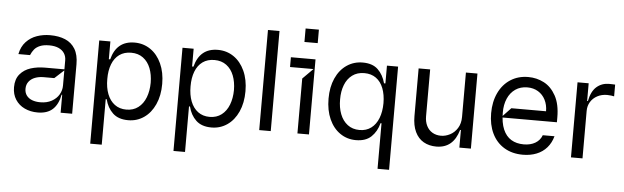

<svg xmlns="http://www.w3.org/2000/svg" viewBox="-55 -974 4514 1390"><g transform="rotate(5 2201.5 -278.5)"><path d="M235.1 12.8Q182.5 12.8 140.3 -7.1Q98 -27 73.5 -65Q49 -103 49 -154.8Q49 -213.8 79.2 -249.6Q109.4 -285.5 156.8 -300.4Q204.2 -315.3 260.7 -315.3H401.3V-380.7Q401.3 -409.4 387.1 -431.6Q372.9 -453.8 345.2 -466.3Q317.5 -478.7 277 -478.7Q236.5 -478.7 210.2 -467.7Q183.9 -456.7 169.2 -438.7Q154.5 -420.8 144.2 -396.3H59.7Q70.7 -451.3 103.5 -486.3Q136.4 -521.3 181.5 -536.9Q226.6 -552.6 277 -552.6Q340.6 -552.6 386.9 -533Q433.2 -513.5 459.2 -470.7Q485.1 -427.9 485.1 -359.4V0H401.3V-130.7H397Q383.5 -59.7 344.1 -23.4Q304.7 12.8 235.1 12.8ZM247.9 -62.5Q295.5 -62.5 330.3 -81.7Q365.1 -100.9 383.2 -131.6Q401.3 -162.3 401.3 -197.4V-307.5L333.8 -245.7H256.4Q222.3 -245.7 194.2 -235.1Q166.2 -224.4 149.5 -202.9Q132.8 -181.5 132.8 -150.6Q132.8 -122.2 147.4 -102.3Q161.9 -82.4 187.9 -72.4Q213.8 -62.5 247.9 -62.5Z M634.2 204.5V-545.5H715.2V-416.2H725.1Q759.9 -552.6 891.3 -552.6Q955.6 -552.6 1006.6 -517.8Q1057.5 -483 1086.6 -419.2Q1115.8 -355.5 1115.8 -271.3Q1115.8 -186.4 1086.6 -122.3Q1057.5 -58.2 1006.9 -23.4Q956.3 11.4 892.8 11.4Q821 11.4 780.7 -26.8Q740.4 -65 725.1 -126.4H718V204.5ZM716.6 -272.7Q716.3 -210.6 734.6 -163.5Q752.8 -116.5 788 -90.2Q823.2 -63.9 872.9 -63.9Q923.7 -63.9 959.3 -91.3Q995 -118.6 1013.3 -166Q1031.6 -213.4 1032 -272.7Q1031.6 -331.7 1013.7 -377.8Q995.7 -424 960 -450.6Q924.4 -477.3 872.9 -477.3Q822.4 -477.3 787.3 -452.1Q752.1 -426.8 734.2 -380.5Q716.3 -334.2 716.6 -272.7Z M1239.3 204.5V-545.5H1320.3V-416.2H1330.3Q1365.1 -552.6 1496.4 -552.6Q1560.7 -552.6 1611.7 -517.8Q1662.6 -483 1691.8 -419.2Q1720.9 -355.5 1720.9 -271.3Q1720.9 -186.4 1691.8 -122.3Q1662.6 -58.2 1612 -23.4Q1561.4 11.4 1497.9 11.4Q1426.1 11.4 1385.8 -26.8Q1345.5 -65 1330.3 -126.4H1323.2V204.5ZM1321.7 -272.7Q1321.4 -210.6 1339.7 -163.5Q1358 -116.5 1393.1 -90.2Q1428.3 -63.9 1478 -63.9Q1528.8 -63.9 1564.5 -91.3Q1600.1 -118.6 1618.4 -166Q1636.7 -213.4 1637.1 -272.7Q1636.7 -331.7 1618.8 -377.8Q1600.9 -424 1565.2 -450.6Q1529.5 -477.3 1478 -477.3Q1427.6 -477.3 1392.4 -452.1Q1357.2 -426.8 1339.3 -380.5Q1321.4 -334.2 1321.7 -272.7Z M1928.3 -727.3V0H1844.5V-727.3Z M2122.2 0V-399.1L2197.4 -474.4H2027V-545.5H2206V0ZM2115.1 -664.1V-762.1H2211.6V-664.1Z M2722.3 204.5V-126.4H2715.2Q2699.2 -65 2659.1 -26.8Q2619 11.4 2547.6 11.4Q2483.7 11.4 2432.9 -23.4Q2382.1 -58.2 2353.3 -122.3Q2324.6 -186.4 2324.6 -271.3Q2324.6 -355.5 2353.3 -419.2Q2382.1 -483 2433.2 -517.8Q2484.4 -552.6 2549 -552.6Q2620.7 -552.6 2659.8 -514.9Q2698.9 -477.3 2715.2 -416.2H2725.1V-545.5H2806.1V204.5ZM2567.5 -63.9Q2616.8 -63.9 2651.8 -90.2Q2686.8 -116.5 2705.1 -163.5Q2723.4 -210.6 2723.7 -272.7Q2723.4 -334.2 2705.4 -380.5Q2687.5 -426.8 2652.5 -452.1Q2617.5 -477.3 2567.5 -477.3Q2515.6 -477.3 2479.8 -450.6Q2443.9 -424 2426 -377.7Q2408 -331.3 2408.4 -272.7Q2408 -213.4 2426.3 -166Q2444.6 -118.6 2480.5 -91.3Q2516.3 -63.9 2567.5 -63.9Z M3131.4 7.1Q3079.2 7.1 3039.2 -15.6Q2999.3 -38.4 2977.3 -84.7Q2955.3 -131 2955.3 -198.9V-545.5H3039.1V-204.5Q3039.1 -165.5 3054 -135.7Q3068.9 -105.8 3096.2 -89.8Q3123.6 -73.9 3158.4 -73.9Q3191.4 -73.9 3223.9 -90.6Q3256.4 -107.2 3277.7 -141Q3299 -174.7 3299 -223V-545.5H3382.8V0H3299V-127.8H3293.3Q3273.8 -60 3233.5 -26.5Q3193.2 7.1 3131.4 7.1Z M3760.7 11.4Q3682.9 11.4 3625.2 -23.4Q3567.5 -58.2 3536.9 -121.6Q3506.4 -185 3506.4 -268.5Q3506.4 -351.6 3536.9 -416.2Q3567.5 -480.8 3623.2 -516.7Q3679 -552.6 3752.1 -552.6Q3813.6 -552.6 3866.3 -525.2Q3919 -497.9 3952.8 -436.8Q3986.5 -375.7 3986.5 -279.8V-244.3H3580.3L3649.1 -316.8H3901.3Q3901.3 -362.9 3882.8 -399.5Q3864.3 -436.1 3830.4 -456.7Q3796.5 -477.3 3752.1 -477.3Q3702.1 -477.3 3665.3 -452.1Q3628.6 -426.8 3609.2 -382.3Q3589.8 -337.7 3590.2 -279.8Q3590.2 -206.7 3610.8 -158.4Q3631.4 -110.1 3669.6 -87Q3707.7 -63.9 3760.7 -63.9Q3810 -63.9 3844.6 -84.3Q3879.3 -104.8 3892.8 -142H3978Q3964.8 -93.4 3934.8 -58.8Q3904.8 -24.1 3860.3 -6.4Q3815.7 11.4 3760.7 11.4Z M4110.1 0V-545.5H4191.1V-416.9H4196.7Q4210.6 -488.3 4248.2 -521.1Q4285.9 -554 4338.8 -554Q4349.4 -554 4361.5 -553.6Q4373.6 -553.3 4382.8 -552.6V-467.3Q4375.4 -469.1 4360.6 -471.1Q4345.9 -473 4331.7 -473Q4292.3 -473 4260.8 -456.3Q4229.4 -439.6 4211.6 -410.7Q4193.9 -381.7 4193.9 -345.2V0Z"/></g></svg>

Font: Riot Sans
Style: Regular
Weight: 400
Designer: Rasmus Andersson
Foundry: rsms
Version: Version 3.005